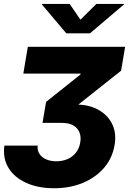

<svg xmlns="http://www.w3.org/2000/svg" viewBox="-20 -790 698 1001"><path d="M262.2 191.4Q178.2 191.4 116.5 163.3Q54.7 135.3 24.2 85Q-6.3 34.7 2.9 -30.8H176.3Q173.8 -6.3 185.8 12.2Q197.8 30.8 220.7 40.8Q243.7 50.8 273.9 50.8Q306.2 50.8 332.3 39.3Q358.4 27.8 376 5.6Q393.6 -16.6 398.4 -47.9Q403.3 -75.2 394.8 -98.4Q386.2 -121.6 363 -135.5Q339.8 -149.4 300.8 -149.4H201.7L220.2 -258.8L399.9 -401.9L400.4 -406.2H101.6L125 -545.9H632.3L611.3 -421.4L335.4 -202.6L326.7 -240.7Q410.6 -252.9 470.9 -228Q531.2 -203.1 560.1 -152.3Q588.9 -101.6 577.6 -35.2Q566.4 34.2 522.5 85Q478.5 135.7 411.6 163.6Q344.7 191.4 262.2 191.4ZM343.3 -769.5 399.4 -687.5 482.4 -769.5H626.5L626 -766.6L449.2 -616.2H325.7L198.7 -766.6L199.7 -769.5Z"/></svg>

Font: Inter ExtraBold
Style: Italic
Weight: 800
Italic angle: -9.3988°
Designer: Rasmus Andersson
Foundry: rsms
Version: Version 4.001;git-66647c0bb